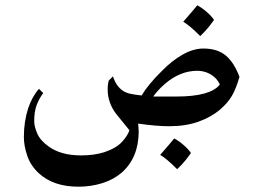

<svg xmlns="http://www.w3.org/2000/svg" viewBox="-20 -466 983 724"><path d="M883 -176Q870 -131 854.5 -104.5Q839 -78 810 -53Q776 -24 728 -7Q680 10 618 10Q569 10 501 0Q503 22 503 32Q502 129 439 185Q407 212 364.5 225Q322 238 276 238Q181 238 126 187Q95 158 82.5 120.5Q70 83 70 51Q70 -7 86 -57Q101 -102 127 -131L143 -115Q128 -95 118.5 -70.5Q109 -46 109 -9Q109 11 120.5 37.5Q132 64 163 86Q209 120 286 120Q335 120 373 108Q418 93 440 69Q462 45 468 25L420 -34Q386 -77 386 -129Q386 -142 387.5 -151Q389 -160 390 -162L406 -178Q418 -141 443 -124Q455 -116 471 -112.5Q487 -109 514 -106Q539 -148 591 -199Q628 -237 668.5 -260Q709 -283 747 -283Q800 -283 831.5 -256.5Q863 -230 883 -176ZM809 -147Q809 -149 801.5 -160.5Q794 -172 781 -181Q756 -199 723 -199Q659 -199 601 -149Q583 -133 571.5 -119.5Q560 -106 558 -102H645Q773 -102 809 -147ZM787 -391Q778 -378 766 -363Q754 -348 735 -330Q694 -371 671 -384Q713 -432 724 -446Q741 -437 759.5 -421Q778 -405 787 -391ZM700 111Q691 124 679 139Q667 154 648 172Q607 131 584 118Q626 70 637 56Q654 65 672.5 81Q691 97 700 111Z"/></svg>

Font: Katibeh
Style: Regular
Weight: 400
Designer: Arabic design by Kourosh Beigpour, Latin design by Eduardo Tunni, engineering by Lasse Fister
Version: Version 1.000